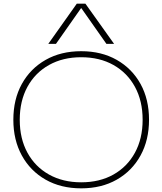

<svg xmlns="http://www.w3.org/2000/svg" viewBox="-20 -1020 888 1050"><path d="M424 10Q313 10 229.5 -37.5Q146 -85 99.5 -169.5Q53 -254 53 -365Q53 -477 99.5 -561Q146 -645 229.5 -692.5Q313 -740 424 -740Q535 -740 618.5 -692.5Q702 -645 748.5 -561Q795 -477 795 -365Q795 -254 748.5 -169.5Q702 -85 618.5 -37.5Q535 10 424 10ZM424 -23Q525 -23 600.5 -65.5Q676 -108 718 -185Q760 -262 760 -365Q760 -468 718 -545Q676 -622 600.5 -664.5Q525 -707 424 -707Q324 -707 248 -664.5Q172 -622 130 -545Q88 -468 88 -365Q88 -262 130 -185Q172 -108 248 -65.5Q324 -23 424 -23ZM244 -780 400 -1000H447L604 -780H562L425 -975H423L286 -780Z"/></svg>

Font: M PLUS 2 Thin ExtraLight
Style: Regular
Weight: 250
Version: Version 1.001